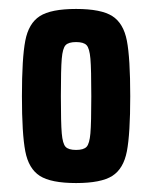

<svg xmlns="http://www.w3.org/2000/svg" viewBox="-20 -716 340 429"><path d="M29 -501Q29 -586 36.5 -625Q44 -664 69 -680Q94 -696 150 -696Q206 -696 231 -680Q256 -664 263.5 -625Q271 -586 271 -501Q271 -417 263.5 -378Q256 -339 231 -323Q206 -307 150 -307Q94 -307 69 -323Q44 -339 36.5 -378Q29 -417 29 -501ZM184 -501Q184 -562 182 -585Q180 -608 173.5 -615Q167 -622 150 -622Q133 -622 126.5 -615Q120 -608 118 -585Q116 -562 116 -501Q116 -441 118 -418Q120 -395 126.5 -388Q133 -381 150 -381Q167 -381 173.5 -388Q180 -395 182 -418Q184 -441 184 -501Z"/></svg>

Font: Saira ExtraCondensed
Style: Bold
Weight: 700
Width: 2
Designer: Hector Gatti with collaboration of the Omnibus-Type team
Foundry: Omnibus-Type
Version: Version 0.072; ttfautohint (v1.8)